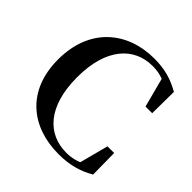

<svg xmlns="http://www.w3.org/2000/svg" viewBox="-201 -922 1103 1103"><g transform="rotate(45 351.0 -370.0)"><path d="M434.5 18.6C524.2 18.6 594.6 -1.9 657.7 -39.3L655.6 -212.2H601.5L549.7 -15.3L619.6 -38.4V-74.1C564.5 -34 516.9 -18.7 459.4 -18.7C309.5 -18.7 197.2 -130.9 197.2 -369.8C197.2 -607.4 309.5 -722.2 458.1 -722.2C517.1 -722.2 561.7 -706.7 613.9 -670V-703.5L541.9 -727.8L594.2 -528.3H648.4L650.2 -703C585.9 -739.5 524.9 -759.4 435.2 -759.4C219 -759.4 47.6 -622.5 47.6 -364.6C47.6 -110.6 214.2 18.6 434.5 18.6Z"/></g></svg>

Font: Source Han Serif CN VF
Style: Regular
Weight: 250
Designer: Ryoko NISHIZUKA 西塚涼子 (kana & ideographs); Frank Grießhammer (Latin, Greek & Cyrillic); Wenlong ZHANG 张文龙 (bopomofo); San
Foundry: Adobe
Version: Version 2.002;hotconv 1.1.0;makeotfexe 2.6.0